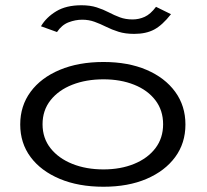

<svg xmlns="http://www.w3.org/2000/svg" viewBox="-20 -703 790 731"><path d="M374 8Q279 8 207.5 -22Q136 -52 96.5 -105Q57 -158 57 -229Q57 -300 96.5 -353.5Q136 -407 207.5 -437Q279 -467 374 -467Q468 -467 538 -437Q608 -407 647 -353.5Q686 -300 686 -229Q686 -158 647 -105Q608 -52 538 -22Q468 8 374 8ZM374 -58Q439 -58 490.5 -79Q542 -100 571.5 -138.5Q601 -177 601 -230Q601 -283 571.5 -321.5Q542 -360 490.5 -380.5Q439 -401 374 -401Q308 -401 255.5 -380.5Q203 -360 172.5 -321.5Q142 -283 142 -230Q142 -177 172.5 -138.5Q203 -100 255.5 -79Q308 -58 374 -58ZM574 -677 631 -649Q598 -607 567 -590.5Q536 -574 491 -574Q457 -574 431.5 -582Q406 -590 384 -601Q362 -612 340 -620Q318 -628 293 -628Q267 -628 241 -618Q215 -608 197 -581L136 -603Q156 -637 194 -660Q232 -683 290 -683Q323 -683 348 -675Q373 -667 394 -656Q415 -645 436.5 -637Q458 -629 485 -629Q509 -629 531 -639Q553 -649 574 -677Z"/></svg>

Font: Inconsolata ExtraExpanded Thin
Style: Regular
Weight: 100
Width: 8
Monospace: yes
Designer: Raph Levien, Cyreal, Brenton Simpson
Foundry: Raph Levien, Cyreal, Google
Version: Version 3.100; ttfautohint (v1.8.4.7-5d5b)